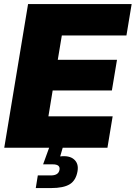

<svg xmlns="http://www.w3.org/2000/svg" viewBox="-20 -748 686 972"><path d="M1.5 0 122.1 -727.5H646.5L620.1 -568.4H293L272.5 -445.3H572.3L546.4 -290H246.6L225.1 -159.2H550.3L523.9 0ZM161.1 204.1 171.4 140.1H237.3Q276.4 140.1 281.2 111.8Q286.1 84 247.1 84H198.2L235.8 -19.5H300.8L297.4 0L284.7 43.9Q331.1 38.1 355 59.1Q378.9 80.1 372.6 118.2Q364.7 165 333.3 184.6Q301.8 204.1 238.3 204.1Z"/></svg>

Font: Inter Black
Style: Italic
Weight: 900
Italic angle: -9.39999°
Designer: Rasmus Andersson
Foundry: rsms
Version: Version 4.000;git-a52131595